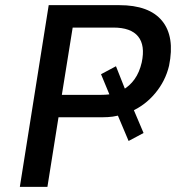

<svg xmlns="http://www.w3.org/2000/svg" viewBox="-20 -725 694 745"><path d="M57 0 169 -705H443Q559 -705 609 -644Q659 -583 636 -470Q622 -411 582.5 -363.5Q543 -316 488 -292L495 -308L537 -209L479 -178L430 -294L453 -281Q436 -275 417.5 -272.5Q399 -270 378 -270H207L164 0ZM220 -357H373Q388 -357 401.5 -358.5Q415 -360 427 -364L411 -343L372 -437L430 -468L468 -372L456 -376Q483 -391 502 -417.5Q521 -444 530 -483Q544 -549 516 -583.5Q488 -618 420 -618H262Z"/></svg>

Font: Nunito Sans 7pt SemiCondensed SemiBold
Style: Italic
Weight: 600
Width: 4
Italic angle: -9°
Designer: Vernon Adams
Foundry: Vernon Adams
Version: Version 3.101;gftools[0.9.27]